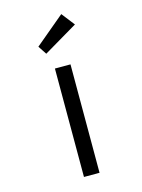

<svg xmlns="http://www.w3.org/2000/svg" viewBox="-115 -826 660 893"><g transform="rotate(-15 214.5 -379.5)"><path d="M176 0V-522H251V0ZM155 -599 128 -640 270 -759 319 -696Z"/></g></svg>

Font: Lexend Tera Light
Style: Regular
Weight: 300
Designer: Bonnie Shaver-Troup, Thomas Jockin
Foundry: Lexend
Version: Version 1.007